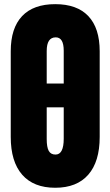

<svg xmlns="http://www.w3.org/2000/svg" viewBox="-20 -887 526 915"><path d="M243.2 7.8Q140.1 7.8 85.7 -54.4Q31.2 -116.7 31.2 -234.4V-642.6Q31.2 -752.9 85.2 -810.1Q139.2 -867.2 243.2 -867.2Q347.2 -867.2 401.1 -810.1Q455.1 -752.9 455.1 -642.6V-234.4Q455.1 -116.7 400.6 -54.4Q346.2 7.8 243.2 7.8ZM244.6 -150.4Q283.7 -150.4 283.7 -226.1V-645.5Q283.7 -709 245.6 -709Q202.6 -709 202.6 -644V-225.1Q202.6 -185.1 212.4 -167.7Q222.2 -150.4 244.6 -150.4ZM71.8 -375.5V-488.8H394V-375.5Z"/></svg>

Font: Anton SC
Style: Regular
Weight: 400
Designer: Vernon Adams
Foundry: Vernon Adams
Version: Version 2.116; ttfautohint (v1.8.4.7-5d5b)